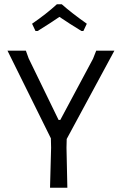

<svg xmlns="http://www.w3.org/2000/svg" viewBox="-20 -878 568 898"><path d="M130 -767 146 -733H156C198 -759 232 -781 258 -799C289.3 -777.7 323.7 -755.7 361 -733H370L386 -767C338 -801 299 -831.3 269 -858H246C213.3 -828 174.7 -797.7 130 -767ZM295 0 291 -187 292 -228 515 -641H430L415 -603L262 -317H254L114 -605L101 -641H15L218 -231L219 -187L214 0Z"/></svg>

Font: Alegreya Sans SC
Style: Regular
Weight: 400
Designer: Juan Pablo del Peral
Foundry: Huerta Tipografica
Version: Version 1.000;PS 001.000;hotconv 1.0.70;makeotf.lib2.5.58329